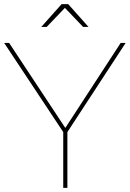

<svg xmlns="http://www.w3.org/2000/svg" viewBox="-28 -906 626 926"><path d="M578 -699H554L287 -289L16 -699H-8L277 -269V0H297V-269ZM399 -776 301 -886H269L171 -776H197L285 -868L373 -776Z"/></svg>

Font: Argentum Sans Thin
Style: Regular
Weight: 250
Designer: Julieta Ulanovsky
Foundry: Julieta Ulanovsky
Version: Version 5.001;February 15, 2019;FontCreator 11.5.0.2425 64-b